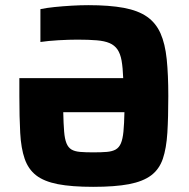

<svg xmlns="http://www.w3.org/2000/svg" viewBox="-20 -716 732 744"><path d="M341 8Q257.5 8 204 -2.4Q150.5 -12.9 120 -36.6Q89.6 -60.3 75.6 -100.7Q61.6 -141.2 58.3 -201.2Q55 -261.3 55 -344V-413.2H457.4Q455.9 -453.7 451.2 -480.8Q446.4 -507.8 435.2 -524.2Q424 -540.6 404.7 -548.9Q385.3 -557.3 354.7 -559.8Q324 -562.4 280.1 -562.4Q247.2 -562.4 207 -560.1Q166.7 -557.8 136.6 -553.3V-680.6Q160.2 -685.6 191.9 -688.8Q223.6 -692 257.7 -694Q291.8 -696 322.1 -696Q403.8 -696 459.7 -685.6Q515.5 -675.1 549.7 -651.2Q583.9 -627.3 601.9 -587Q619.8 -546.8 626 -486.8Q632.2 -426.7 632.2 -344Q632.2 -261.3 628.5 -201.2Q624.7 -141.2 611 -100.7Q597.2 -60.3 565.9 -36.6Q534.5 -12.9 480.1 -2.4Q425.7 8 341 8ZM341 -125.6Q372.8 -125.6 394 -127.4Q415.1 -129.2 428.4 -136.7Q441.6 -144.3 448.6 -160.9Q455.6 -177.5 458.4 -206.5Q461.2 -235.6 462.2 -281.3H225.1Q226.1 -235.6 228.5 -206.5Q230.8 -177.5 237.6 -160.9Q244.3 -144.3 256.9 -136.7Q269.4 -129.2 290.2 -127.4Q310.9 -125.6 341 -125.6Z"/></svg>

Font: Saira Thin
Style: Regular
Weight: 100
Designer: Hector Gatti with collaboration of the Omnibus-Type team
Foundry: Omnibus-Type
Version: Version 1.101